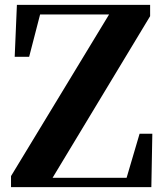

<svg xmlns="http://www.w3.org/2000/svg" viewBox="-20 -764 672 784"><path d="M25 0V-45L440 -729L430 -689V-705H269H113L151 -733L99 -532H40L49 -744H593V-698L179 -12L187 -65V-38H362H527L489 -11L550 -218H602L598 0Z"/></svg>

Font: Noto Serif SC ExtraLight ExtraBold
Style: Regular
Weight: 800
Version: Version 2.002-H1;hotconv 1.1.0;makeotfexe 2.6.0